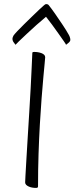

<svg xmlns="http://www.w3.org/2000/svg" viewBox="-20 -906 364 939"><path d="M156 13Q147 13 138 11.5Q129 10 121 6.5Q113 3 108 -2Q103 -7 103 -14Q103 -17 104.5 -46.5Q106 -76 109 -125Q112 -174 115.5 -233.5Q119 -293 123 -355.5Q127 -418 130 -475.5Q133 -533 135 -577.5Q137 -622 138 -645Q138 -649 139.5 -650.5Q141 -652 148 -652Q157 -652 166 -650.5Q175 -649 183 -646Q191 -643 196 -638Q201 -633 201 -626Q201 -623 198.5 -597Q196 -571 192 -527.5Q188 -484 183.5 -426Q179 -368 175 -298.5Q171 -229 168.5 -152.5Q166 -76 166 5Q166 9 164 11Q162 13 156 13ZM56 -687Q55 -689 48 -697.5Q41 -706 41 -716Q41 -720 42.5 -724Q44 -728 46 -732Q50 -738 64.5 -753.5Q79 -769 99 -788.5Q119 -808 139 -827.5Q159 -847 174.5 -861.5Q190 -876 195 -880Q199 -884 201.5 -885Q204 -886 207 -886Q209 -886 212.5 -885Q216 -884 219 -880Q234 -861 252 -835Q270 -809 287 -783.5Q304 -758 314 -740Q318 -734 321 -726Q324 -718 324 -711Q324 -704 314.5 -696Q305 -688 303 -687Q303 -689 292.5 -704Q282 -719 266.5 -741Q251 -763 234.5 -785.5Q218 -808 205 -824Q183 -806 158 -783.5Q133 -761 110 -739.5Q87 -718 72 -703.5Q57 -689 56 -687Z"/></svg>

Font: Briem Hand Thin
Style: Regular
Weight: 100
Designer: Gunnlaugur SE Briem, Eben Sorkin
Foundry: Sorkin Type Co.
Version: Version 1.003